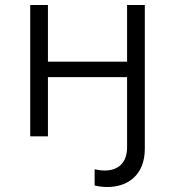

<svg xmlns="http://www.w3.org/2000/svg" viewBox="-20 -546 699 769"><path d="M101 0H172V-237H489V43C489 108 452 137 399 137C386 137 373 135 359 132V197C376 201 393 203 410 203C493 203 560 154 560 50V-526H489V-299H172V-526H101Z"/></svg>

Font: Chess Sans
Style: Regular
Weight: 400
Designer: Wolf Bōese
Foundry: Wolf Bōese
Version: Version 7.223;Glyphs 3.3 (3306)